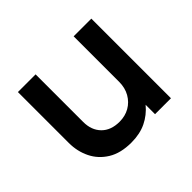

<svg xmlns="http://www.w3.org/2000/svg" viewBox="-120 -662 844 844"><g transform="rotate(-45 302.0 -240.0)"><path d="M267.5 15Q201 15 157.8 -11.8Q114.5 -38.5 93 -82.5Q71.5 -126.5 71.5 -178.5V-495H181.5V-199Q181.5 -148 211.8 -117.2Q242 -86.5 295.5 -86.5Q330.5 -86.5 358 -102.2Q385.5 -118 401.8 -146.5Q418 -175 418 -212.5V-495H528V0H429V-58.5Q400 -23.5 360.2 -4.2Q320.5 15 267.5 15Z"/></g></svg>

Font: Geologica EX
Style: Regular
Weight: 400
Designer: Sindre Bremnes, Frode Helland
Foundry: Monokrom Skriftforlag AS
Version: Version 1.010;gftools[0.9.28]